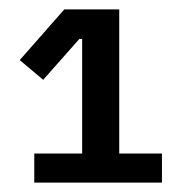

<svg xmlns="http://www.w3.org/2000/svg" viewBox="-20 -718 393 409"><path d="M325 -329V-391H234V-698H117L22 -590L72 -548L149 -635H155V-391H53V-329Z"/></svg>

Font: IBMKR Medm
Style: Regular
Weight: 500
Designer: Mike Abbink; Paul van der Laan; Pieter van Rosmalen; Wujin Sim; Chorong Kim; Dohee Lee;
Foundry: Sandoll Inc.
Version: Version 1.002